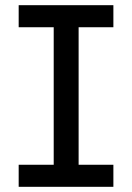

<svg xmlns="http://www.w3.org/2000/svg" viewBox="-20 -720 509 740"><path d="M52 0V-85H187V-615H52V-700H417V-615H283V-85H417V0Z"/></svg>

Font: MuseoModerno Thin
Style: Regular
Weight: 400
Version: Version 1.003